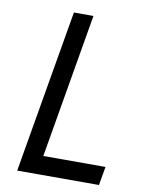

<svg xmlns="http://www.w3.org/2000/svg" viewBox="-81 -756 598 812"><g transform="rotate(10 218.5 -350.0)"><path d="M170 -700H254L148 -80H415L401 0H50Z"/></g></svg>

Font: Von Book
Style: Italic
Weight: 400
Version: Version 4.000; ttfautohint (v1.8.4.7-5d5b)